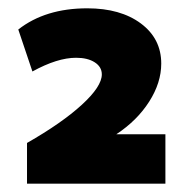

<svg xmlns="http://www.w3.org/2000/svg" viewBox="-20 -812 457 462"><path d="M45 -370V-468Q129 -516 177 -560Q225 -604 225 -633Q225 -651 208 -662Q191 -673 163 -673Q118 -673 58 -640L24 -741Q89 -792 190 -792Q270 -792 319 -755.5Q368 -719 368 -659Q368 -613 339 -567.5Q310 -522 260 -489H378V-370Z"/></svg>

Font: Cantarell Extra Bold
Style: Regular
Weight: 800
Designer: Dave Crossland, Nikolaus Waxweiler, Florian Fecher, Jacques Le Bailly, Eben Sorkin, Alexei Vanyashin, Alexios Zavras, Em
Version: Version 0.303